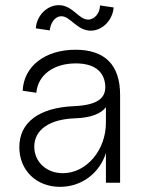

<svg xmlns="http://www.w3.org/2000/svg" viewBox="-20 -709 559 745"><path d="M213 16C297 16 366 -37 391 -115V0H446V-341C446 -457 387 -516 273 -516C155 -516 72 -452 68 -357L121 -349C127 -418 188 -463 274 -463C342 -463 382 -435 388 -382C394 -327 357 -301 266 -297C131 -291 55 -234 55 -138C55 -48 121 16 213 16ZM224 -37C160 -37 113 -81 113 -140C113 -206 173 -247 273 -250C331 -252 371 -267 391 -293V-233C391 -126 315 -37 224 -37ZM332 -590C377 -590 417 -630 421 -680L368 -688C368 -658 347 -633 322 -633C285 -633 262 -689 208 -689C163 -689 122 -649 119 -599L173 -591C176 -621 194 -646 218 -646C253 -646 279 -590 332 -590Z"/></svg>

Font: Uncut Sans Light
Style: Regular
Weight: 300
Designer: Kasper Nordkvist
Foundry: UNCUT.wtf
Version: Version 1.304;Glyphs 3.2 (3246)